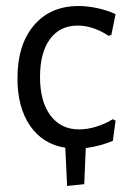

<svg xmlns="http://www.w3.org/2000/svg" viewBox="-20 -486 444 638"><path d="M355 -90 364 -85 355 -18Q312 0 265 6L260 126L203 132L197 5Q122 -7 80 -68Q38 -129 38 -226Q38 -337 92.5 -401.5Q147 -466 241 -466Q272 -466 305.5 -458.5Q339 -451 364 -439L350 -370L341 -367Q289 -401 238 -401Q179 -401 146 -356Q113 -311 113 -230Q113 -149 147.5 -102.5Q182 -56 243 -56Q270 -56 299.5 -65Q329 -74 355 -90Z"/></svg>

Font: Alegreya Sans
Style: Regular
Weight: 400
Designer: Juan Pablo del Peral
Foundry: Huerta Tipografica
Version: Version 2.008; ttfautohint (v1.6)